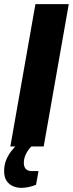

<svg xmlns="http://www.w3.org/2000/svg" viewBox="-40 -707 352 927"><path d="M10 0 131 -687H292L171 0ZM63 200Q41 200 22 191.5Q3 183 -8.5 165.5Q-20 148 -20 119Q-20 89 -10 65Q0 41 15 22Q30 3 46 -12H123L122 -8Q102 6 88.5 30.5Q75 55 75 79Q75 98 84.5 108.5Q94 119 112 119H146L134 185Q118 192 98.5 196Q79 200 63 200Z"/></svg>

Font: Archivo Condensed ExtraBold
Style: Italic
Weight: 800
Width: 3
Italic angle: -10°
Designer: Hector Gatti
Foundry: Omnibus-Type
Version: Version 2.001